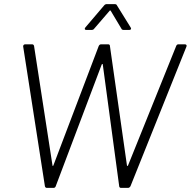

<svg xmlns="http://www.w3.org/2000/svg" viewBox="-20 -916 930 936"><path d="M199 -8 93 -689V-691Q93 -695 96 -697.5Q99 -700 103 -700H136Q144 -700 146 -692L236 -109Q236 -107 237.5 -107Q239 -107 240 -109L461 -691Q465 -700 473 -700H507Q516 -700 516 -691L599 -109Q600 -107 601.5 -107Q603 -107 604 -109L839 -692Q842 -700 850 -700H881Q886 -700 888.5 -697Q891 -694 889 -689L616 -8Q611 0 604 0H570Q566 0 563.5 -2.5Q561 -5 561 -9L481 -602Q481 -604 479.5 -604Q478 -604 476 -602L252 -9Q251 -5 248 -2.5Q245 0 241 0H209Q201 0 199 -8ZM396 -782 488 -890Q493 -896 501 -896H538Q548 -896 550 -890L617 -782Q619 -778 619 -777Q619 -770 609 -770H584Q574 -770 572 -776L520 -863Q519 -865 517 -865Q515 -865 514 -863L439 -776Q435 -770 426 -770H401Q395 -770 393.5 -773.5Q392 -777 396 -782Z"/></svg>

Font: Barlow Light
Style: Italic
Weight: 300
Italic angle: -7°
Designer: Jeremy Tribby
Foundry: Tribby Type
Version: Version 1.408